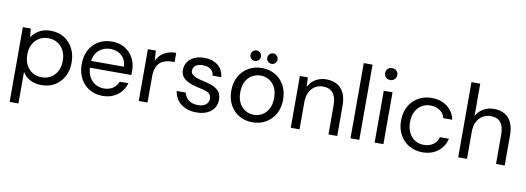

<svg xmlns="http://www.w3.org/2000/svg" viewBox="-68 -1155 4963 1810"><g transform="rotate(10 2413.5 -250.0)"><path d="M69 220V-496H145L153 -414Q169 -438 194 -459.5Q219 -481 254 -494.5Q289 -508 335 -508Q409 -508 464 -474Q519 -440 549.5 -381Q580 -322 580 -247Q580 -172 549.5 -113.5Q519 -55 463.5 -21.5Q408 12 334 12Q273 12 226 -13Q179 -38 153 -83V220ZM325 -61Q375 -61 413.5 -84.5Q452 -108 473.5 -150Q495 -192 495 -248Q495 -304 473.5 -346Q452 -388 413.5 -411.5Q375 -435 325 -435Q275 -435 236.5 -411.5Q198 -388 176.5 -346Q155 -304 155 -248Q155 -192 176.5 -150Q198 -108 236.5 -84.5Q275 -61 325 -61Z M920 12Q849 12 794 -20.5Q739 -53 707.5 -111.5Q676 -170 676 -248Q676 -327 707 -385Q738 -443 793.5 -475.5Q849 -508 922 -508Q995 -508 1047 -475.5Q1099 -443 1127 -390.5Q1155 -338 1155 -276Q1155 -266 1155 -254.5Q1155 -243 1154 -229H739V-294H1072Q1069 -361 1026.5 -399Q984 -437 920 -437Q877 -437 840 -418Q803 -399 780.5 -362.5Q758 -326 758 -271V-243Q758 -182 781 -141Q804 -100 841 -79.5Q878 -59 920 -59Q972 -59 1007 -83Q1042 -107 1058 -148H1141Q1128 -102 1098 -66Q1068 -30 1023.5 -9Q979 12 920 12Z M1266 0V-496H1342L1349 -400Q1365 -434 1391 -458Q1417 -482 1453 -495Q1489 -508 1535 -508V-420H1512Q1479 -420 1449.5 -411.5Q1420 -403 1397.5 -384Q1375 -365 1362.5 -332Q1350 -299 1350 -250V0Z M1819 12Q1760 12 1713 -8.5Q1666 -29 1637.5 -66.5Q1609 -104 1602 -155H1688Q1694 -129 1710.5 -107Q1727 -85 1754.5 -72Q1782 -59 1820 -59Q1856 -59 1878.5 -69.5Q1901 -80 1912 -97.5Q1923 -115 1923 -135Q1923 -165 1908.5 -180.5Q1894 -196 1866 -205Q1838 -214 1799 -222Q1769 -228 1738 -238Q1707 -248 1681.5 -263.5Q1656 -279 1640.5 -302.5Q1625 -326 1625 -360Q1625 -403 1647 -436.5Q1669 -470 1709.5 -489Q1750 -508 1805 -508Q1884 -508 1934.5 -469Q1985 -430 1993 -356H1910Q1906 -394 1878.5 -415.5Q1851 -437 1804 -437Q1758 -437 1734 -418Q1710 -399 1710 -368Q1710 -349 1724 -334.5Q1738 -320 1764.5 -310Q1791 -300 1827 -292Q1874 -282 1915 -267.5Q1956 -253 1982.5 -224.5Q2009 -196 2009 -142Q2010 -97 1986.5 -62Q1963 -27 1920.5 -7.5Q1878 12 1819 12Z M2355 12Q2285 12 2229 -20Q2173 -52 2140.5 -110.5Q2108 -169 2108 -248Q2108 -327 2141 -385.5Q2174 -444 2230.5 -476Q2287 -508 2357 -508Q2427 -508 2483 -476Q2539 -444 2571.5 -385.5Q2604 -327 2604 -248Q2604 -169 2571 -110.5Q2538 -52 2481.5 -20Q2425 12 2355 12ZM2355 -60Q2398 -60 2435 -81Q2472 -102 2495 -144Q2518 -186 2518 -248Q2518 -311 2495.5 -352.5Q2473 -394 2436 -415Q2399 -436 2357 -436Q2315 -436 2277.5 -415Q2240 -394 2217 -352.5Q2194 -311 2194 -248Q2194 -186 2217 -144Q2240 -102 2276.5 -81Q2313 -60 2355 -60ZM2278 -562Q2257 -562 2242.5 -576.5Q2228 -591 2228 -612Q2228 -632 2242.5 -647Q2257 -662 2278 -662Q2298 -662 2313 -647Q2328 -632 2328 -612Q2328 -591 2313 -576.5Q2298 -562 2278 -562ZM2438 -562Q2417 -562 2402.5 -576.5Q2388 -591 2388 -612Q2388 -632 2402.5 -647Q2417 -662 2438 -662Q2458 -662 2472.5 -647Q2487 -632 2487 -612Q2487 -591 2472.5 -576.5Q2458 -562 2438 -562Z M2721 0V-496H2797L2802 -407Q2826 -454 2871 -481Q2916 -508 2973 -508Q3032 -508 3075 -484.5Q3118 -461 3142 -412.5Q3166 -364 3166 -290V0H3082V-281Q3082 -358 3049 -397Q3016 -436 2954 -436Q2911 -436 2877.5 -415Q2844 -394 2824.5 -354.5Q2805 -315 2805 -257V0Z M3293 0V-720H3377V0Z M3524 0V-496H3608V0ZM3566 -606Q3541 -606 3524.5 -622.5Q3508 -639 3508 -664Q3508 -689 3524.5 -704.5Q3541 -720 3566 -720Q3590 -720 3607 -704.5Q3624 -689 3624 -664Q3624 -639 3607 -622.5Q3590 -606 3566 -606Z M3982 12Q3911 12 3854.5 -20.5Q3798 -53 3765.5 -111.5Q3733 -170 3733 -248Q3733 -326 3765.5 -384.5Q3798 -443 3854.5 -475.5Q3911 -508 3982 -508Q4071 -508 4131 -462Q4191 -416 4207 -339H4121Q4111 -385 4072 -410.5Q4033 -436 3981 -436Q3939 -436 3902 -415Q3865 -394 3842 -352Q3819 -310 3819 -248Q3819 -202 3832.5 -166.5Q3846 -131 3868.5 -107Q3891 -83 3920.5 -71Q3950 -59 3981 -59Q4016 -59 4045 -70.5Q4074 -82 4094 -104Q4114 -126 4121 -157H4207Q4191 -82 4131 -35Q4071 12 3982 12Z M4324 0V-720H4408V-411Q4433 -457 4478.5 -482.5Q4524 -508 4579 -508Q4636 -508 4679 -484.5Q4722 -461 4745.5 -412.5Q4769 -364 4769 -290V0H4686V-281Q4686 -358 4654.5 -397Q4623 -436 4561 -436Q4518 -436 4483 -415Q4448 -394 4428 -354.5Q4408 -315 4408 -257V0Z"/></g></svg>

Font: DM Sans 24pt
Style: Regular
Weight: 400
Designer: Colophon Foundry, Jonny Pinhorn
Foundry: Colophon Foundry
Version: Version 4.004;gftools[0.9.30]